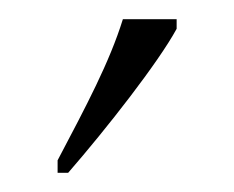

<svg xmlns="http://www.w3.org/2000/svg" viewBox="-20 -786 244 200"><path d="M40 -619V-606H51C91 -652 145 -721 164 -756V-766H108C94 -721 70 -676 40 -619Z"/></svg>

Font: Noto Serif Sinhala ExtraCondensed ExtraLight
Style: Regular
Weight: 200
Width: 2
Designer: Jelle Bosma - Monotype Design Team
Foundry: Monotype Imaging Inc.
Version: Version 2.007